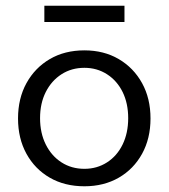

<svg xmlns="http://www.w3.org/2000/svg" viewBox="-20 -643 590 671"><path d="M275 8Q206 8 154 -22Q102 -52 72.5 -105.5Q43 -159 43 -229Q43 -299 72.5 -352.5Q102 -406 154 -436.5Q206 -467 275 -467Q343 -467 395 -436.5Q447 -406 476.5 -352.5Q506 -299 506 -229Q506 -159 476.5 -105.5Q447 -52 395 -22Q343 8 275 8ZM275 -53Q319 -53 354 -75.5Q389 -98 408.5 -138Q428 -178 428 -230Q428 -282 408.5 -321.5Q389 -361 354 -383.5Q319 -406 275 -406Q230 -406 195 -383.5Q160 -361 140 -321.5Q120 -282 120 -230Q120 -178 140 -138Q160 -98 195 -75.5Q230 -53 275 -53ZM135 -566V-623H415V-566Z"/></svg>

Font: Inconsolata SemiExpanded
Style: Regular
Weight: 400
Width: 6
Monospace: yes
Designer: Raph Levien, Cyreal, Brenton Simpson
Foundry: Raph Levien, Cyreal, Google
Version: Version 3.000; ttfautohint (v1.8.2.53-6de2)